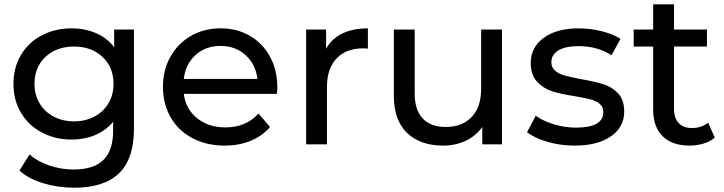

<svg xmlns="http://www.w3.org/2000/svg" viewBox="-20 -666 3343 886"><path d="M42 -278.8Q42 -354 76.9 -412.6Q111.8 -471.2 173.3 -503.2Q234.9 -535.2 311 -535.2Q371.1 -535.2 422.6 -513.2Q474.1 -491.2 506.8 -448.2V-529.8H598.1V-71.8Q598.1 67.4 529.1 133.8Q460 200.2 323.2 200.2Q248 200.2 179.9 179.7Q111.8 159.2 69.8 121.1L116.2 46.9Q153.3 79.1 207.8 97.7Q262.2 116.2 319.8 116.2Q412.6 116.2 457.3 72Q502 27.8 502 -62V-104Q467.8 -63 418.5 -42.5Q369.1 -22 311 -22Q234.9 -22 173.3 -54.4Q111.8 -86.9 76.9 -145.5Q42 -204.1 42 -278.8ZM139.2 -278.8Q139.2 -229 162.6 -189.5Q186 -149.9 227.5 -127.9Q269 -106 321.8 -106Q374 -106 415.5 -127.9Q457 -149.9 480.5 -189.5Q503.9 -229 503.9 -278.8Q503.9 -356 452.9 -403.6Q401.9 -451.2 321.8 -451.2Q240.7 -451.2 189.9 -403.6Q139.2 -356 139.2 -278.8Z M731.9 -265.1Q731.9 -342.3 766.4 -404.1Q800.8 -465.8 861.3 -500.5Q921.9 -535.2 998 -535.2Q1074.2 -535.2 1133.5 -500.5Q1192.9 -465.8 1226.3 -403.8Q1259.8 -341.8 1259.8 -262.2Q1259.8 -251 1257.8 -232.9H828.1Q836.9 -163.1 889.4 -120.6Q941.9 -78.1 1020 -78.1Q1115.2 -78.1 1172.9 -142.1L1226.1 -80.1Q1189.9 -38.1 1136.5 -16.1Q1083 5.9 1017.1 5.9Q933.1 5.9 867.9 -28.6Q802.7 -63 767.3 -125Q731.9 -187 731.9 -265.1ZM828.1 -301.8H1168Q1160.2 -368.7 1113.5 -411.4Q1066.9 -454.1 998 -454.1Q928.7 -454.1 882.3 -412.1Q835.9 -370.1 828.1 -301.8Z M1392.6 0V-529.8H1484.9V-440.9Q1509.8 -486.8 1558.8 -511Q1607.9 -535.2 1677.7 -535.2V-441.9Q1669.9 -442.9 1655.8 -442.9Q1577.6 -442.9 1533.2 -396.5Q1488.8 -350.1 1488.8 -264.2V0Z M1797.4 -225.1V-529.8H1893.6V-235.8Q1893.6 -158.7 1930.4 -119.4Q1967.3 -80.1 2036.6 -80.1Q2112.8 -80.1 2156.5 -126Q2200.2 -171.9 2200.2 -255.9V-529.8H2296.4V0H2205.6V-80.1Q2176.8 -39.1 2129.2 -16.6Q2081.5 5.9 2025.4 5.9Q1919.4 5.9 1858.4 -52.5Q1797.4 -110.8 1797.4 -225.1Z M2412.1 -56.2 2452.1 -131.8Q2487.3 -106.9 2537.4 -92Q2587.4 -77.1 2638.2 -77.1Q2764.2 -77.1 2764.2 -148.9Q2764.2 -172.9 2747.1 -187Q2730 -201.2 2704.6 -207.5Q2679.2 -213.9 2632.3 -222.2Q2568.4 -231.9 2527.8 -244.9Q2487.3 -257.8 2458.3 -288.8Q2429.2 -319.8 2429.2 -376Q2429.2 -447.8 2489.3 -491.5Q2549.3 -535.2 2650.4 -535.2Q2703.6 -535.2 2756.3 -522Q2809.1 -508.8 2843.3 -486.8L2802.2 -411.1Q2737.3 -453.1 2649.4 -453.1Q2588.4 -453.1 2556.4 -433.1Q2524.4 -413.1 2524.4 -379.9Q2524.4 -354 2542.2 -339.1Q2560.1 -324.2 2586.7 -317.1Q2613.3 -310.1 2661.1 -300.8Q2725.1 -289.6 2764.6 -277.3Q2804.2 -265.1 2832.3 -235.1Q2860.4 -205.1 2860.4 -150.9Q2860.4 -79.1 2798.8 -36.6Q2737.3 5.9 2631.3 5.9Q2566.4 5.9 2506.3 -11.5Q2446.3 -28.8 2412.1 -56.2Z M2904.3 -451.2V-529.8H2994.1V-646H3090.3V-529.8H3242.2V-451.2H3090.3V-164.1Q3090.3 -121.1 3111.8 -98.1Q3133.3 -75.2 3173.3 -75.2Q3217.3 -75.2 3248 -100.1L3278.3 -30.8Q3257.3 -12.7 3226.3 -3.4Q3195.3 5.9 3162.1 5.9Q3082 5.9 3038.1 -37.1Q2994.1 -80.1 2994.1 -160.2V-451.2Z"/></svg>

Font: Montserrat Medium
Style: Regular
Weight: 500
Designer: Julieta Ulanovsky
Foundry: Julieta Ulanovsky
Version: Version 7.200